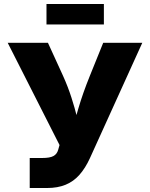

<svg xmlns="http://www.w3.org/2000/svg" viewBox="-20 -942 751 962"><path d="M128.9 0V-150.4H191.9Q230 -150.4 247.8 -160.2Q265.6 -169.9 271.5 -191.4L278.3 -215.3L18.6 -727.5H220.2L295.9 -562Q321.3 -505.4 338.1 -452.6Q355 -399.9 366.5 -353Q377.9 -306.2 387.2 -268.1H335Q350.6 -323.2 372.8 -399.2Q395 -475.1 430.2 -562L497.1 -727.5H692.9L430.7 -149.9Q407.7 -99.6 378.2 -66.2Q348.6 -32.7 308.8 -16.4Q269 0 215.8 0ZM500.5 -921.9V-819.3H212.9V-921.9Z"/></svg>

Font: Inter 18pt ExtraBold
Style: Regular
Weight: 800
Designer: Rasmus Andersson
Foundry: rsms
Version: Version 4.001;git-66647c0bb